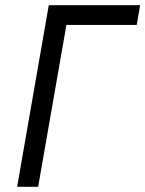

<svg xmlns="http://www.w3.org/2000/svg" viewBox="-20 -720 560 740"><path d="M46 0H127L236 -624H507L520 -700H168Z"/></svg>

Font: Fixel Text 20240404
Style: Italic
Weight: 400
Width: 4
Italic angle: -10°
Designer: AlfaBravo + MacPaw
Foundry: Kyrylo Tkachov, Marchela Mozhyna, Serhii Makarenko, Maria Weinstein, Zakhar Kryvoshyya
Version: Version 1.211;Glyphs 3.2 (3225)